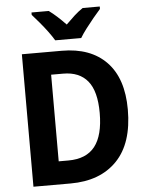

<svg xmlns="http://www.w3.org/2000/svg" viewBox="-61 -982 791 1031"><g transform="rotate(-5 334.5 -466.5)"><path d="M618 -369Q618 -187 527.5 -93.5Q437 0 277 0H77V-714H292Q447 -714 532.5 -625.5Q618 -537 618 -369ZM466 -364Q466 -481 421 -536Q376 -591 289 -591H224V-124H276Q373 -124 419.5 -183.5Q466 -243 466 -364ZM262 -773Q249 -795 229 -822Q209 -849 187 -875Q165 -901 148 -920V-933H241Q263 -917 285 -897Q307 -877 331 -852Q356 -877 378 -897Q400 -917 424 -933H516V-920Q499 -901 477.5 -875Q456 -849 435.5 -822Q415 -795 402 -773Z"/></g></svg>

Font: Noto Sans Khmer UI SemiCondensed
Style: Bold
Weight: 700
Width: 4
Designer: Danh Hong and the Monotype Design Team
Foundry: Monotype Imaging Inc.
Version: Version 2.002; ttfautohint (v1.8.4.7-5d5b)